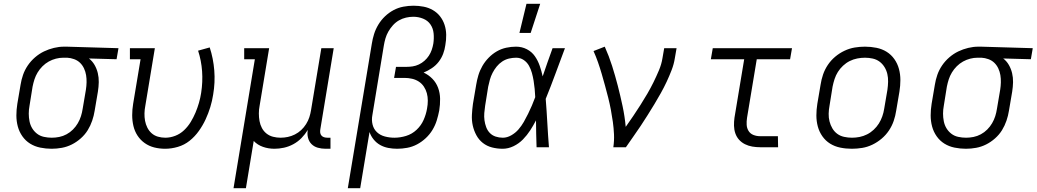

<svg xmlns="http://www.w3.org/2000/svg" viewBox="-20 -773 5442 1008"><path d="M251 8Q221 8 191.5 2Q162 -4 138 -19Q114 -34 97.5 -57.5Q81 -81 73.5 -109Q66 -137 66 -167Q66 -197 71 -228L88 -328Q92 -354 101 -380Q110 -406 126 -429.5Q142 -453 164 -472Q186 -491 211 -503Q236 -515 263 -521.5Q290 -528 316 -528H331L602 -520L592 -462L447 -466Q465 -452 476.5 -432Q488 -412 493.5 -389Q499 -366 498.5 -341.5Q498 -317 494 -292L477 -192Q473 -166 464 -139.5Q455 -113 440.5 -89.5Q426 -66 404 -46.5Q382 -27 357 -14.5Q332 -2 305 3Q278 8 251 8ZM252 -50Q271 -50 291 -54Q311 -58 329.5 -68Q348 -78 363 -93Q378 -108 388.5 -126Q399 -144 405 -163Q411 -182 414 -202L431 -302Q434 -321 434.5 -340.5Q435 -360 432 -378.5Q429 -397 421 -414Q413 -431 400 -443.5Q387 -456 369 -462.5Q351 -469 333 -470H312Q293 -470 273.5 -465Q254 -460 236 -450Q218 -440 203 -425Q188 -410 177.5 -392.5Q167 -375 161 -356.5Q155 -338 151 -318L135 -218Q131 -197 131 -176.5Q131 -156 135 -136Q139 -116 149 -99.5Q159 -83 174.5 -71Q190 -59 210.5 -54.5Q231 -50 252 -50Z M847 8Q817 8 789.5 1Q762 -6 739.5 -22Q717 -38 702 -61Q687 -84 680.5 -111.5Q674 -139 674 -168.5Q674 -198 679 -228L718 -462H662V-520H793L743 -218Q739 -198 738.5 -178Q738 -158 741.5 -139Q745 -120 753.5 -103Q762 -86 776 -73.5Q790 -61 809 -55.5Q828 -50 848 -50Q874 -50 900 -60Q926 -70 946.5 -89.5Q967 -109 981.5 -133Q996 -157 1006.5 -182Q1017 -207 1024.5 -233Q1032 -259 1036 -285Q1045 -343 1041 -399Q1037 -455 1020 -507L1081 -524Q1100 -466 1105 -403Q1110 -340 1099 -276Q1094 -243 1084 -210.5Q1074 -178 1059.5 -146.5Q1045 -115 1024 -85.5Q1003 -56 975.5 -34Q948 -12 914 -2Q880 8 847 8Z M1206 215 1318 -462H1262V-520H1393L1343 -218Q1339 -198 1339 -177.5Q1339 -157 1342.5 -137.5Q1346 -118 1355 -101Q1364 -84 1379 -72Q1394 -60 1413.5 -55Q1433 -50 1453 -50Q1472 -50 1491 -54Q1510 -58 1528 -67Q1546 -76 1561 -90Q1576 -104 1587 -121.5Q1598 -139 1604 -157.5Q1610 -176 1613 -195L1667 -520H1732L1662 -96Q1660 -86 1661 -77Q1662 -68 1667.5 -61.5Q1673 -55 1681.5 -52.5Q1690 -50 1699 -50H1715V8H1689Q1668 8 1648.5 2.5Q1629 -3 1615.5 -16.5Q1602 -30 1597 -50Q1592 -70 1596 -91Q1582 -68 1563 -48.5Q1544 -29 1520 -16Q1496 -3 1470.5 2.5Q1445 8 1421 8Q1389 8 1360.5 -2Q1332 -12 1312 -33L1271 215Z M1806 215 1932 -543Q1936 -569 1944 -594.5Q1952 -620 1966.5 -644Q1981 -668 2001.5 -687.5Q2022 -707 2046.5 -720Q2071 -733 2098 -738Q2125 -743 2151 -743Q2178 -743 2204 -738Q2230 -733 2252.5 -720Q2275 -707 2290.5 -687Q2306 -667 2314 -642.5Q2322 -618 2322.5 -590.5Q2323 -563 2318 -536Q2315 -513 2306.5 -490.5Q2298 -468 2283 -448.5Q2268 -429 2247 -415Q2226 -401 2204 -392Q2230 -380 2250 -359.5Q2270 -339 2280 -312Q2290 -285 2290.5 -254.5Q2291 -224 2286 -193Q2281 -167 2273 -141Q2265 -115 2250.5 -91Q2236 -67 2215 -47.5Q2194 -28 2169.5 -15Q2145 -2 2118 3Q2091 8 2065 8Q2041 8 2018 3.5Q1995 -1 1975.5 -12Q1956 -23 1941.5 -41Q1927 -59 1920 -80L1871 215ZM2051 -50Q2081 -50 2112 -59.5Q2143 -69 2167 -91.5Q2191 -114 2204 -143.5Q2217 -173 2222 -203Q2226 -224 2226 -244.5Q2226 -265 2221 -283.5Q2216 -302 2205.5 -318Q2195 -334 2179 -344.5Q2163 -355 2143.5 -359.5Q2124 -364 2104 -364H2049L2059 -422H2114Q2130 -422 2146.5 -424.5Q2163 -427 2179 -434.5Q2195 -442 2208.5 -454Q2222 -466 2231.5 -480.5Q2241 -495 2246.5 -511Q2252 -527 2255 -544Q2259 -571 2256.5 -597.5Q2254 -624 2240 -644.5Q2226 -665 2201.5 -675Q2177 -685 2150 -685Q2131 -685 2111.5 -680.5Q2092 -676 2074.5 -666Q2057 -656 2043 -640.5Q2029 -625 2019 -607.5Q2009 -590 2003.5 -571Q1998 -552 1995 -533L1935 -169Q1930 -143 1936 -119Q1942 -95 1959 -79Q1976 -63 2000.5 -56.5Q2025 -50 2051 -50Z M2619 8Q2590 8 2563 1Q2536 -6 2515 -22.5Q2494 -39 2481 -63Q2468 -87 2462 -114Q2456 -141 2457.5 -170Q2459 -199 2463 -228L2480 -328Q2484 -353 2491.5 -378Q2499 -403 2512.5 -426.5Q2526 -450 2545.5 -470Q2565 -490 2588.5 -503.5Q2612 -517 2638 -522.5Q2664 -528 2689 -528Q2720 -528 2746 -514.5Q2772 -501 2788 -478Q2804 -455 2813.5 -427.5Q2823 -400 2829 -372Q2841 -409 2854.5 -446Q2868 -483 2881 -520H2946Q2921 -454 2896.5 -387Q2872 -320 2845 -254Q2850 -191 2853.5 -127Q2857 -63 2862 0H2797Q2796 -35 2795 -70Q2794 -105 2794 -141Q2780 -114 2763.5 -88.5Q2747 -63 2725.5 -41Q2704 -19 2676 -5.5Q2648 8 2619 8ZM2620 -50Q2642 -50 2664 -62.5Q2686 -75 2702 -93.5Q2718 -112 2730 -133Q2742 -154 2752.5 -175.5Q2763 -197 2772.5 -219Q2782 -241 2790 -263Q2789 -285 2787 -306.5Q2785 -328 2781.5 -349Q2778 -370 2772.5 -390Q2767 -410 2757 -428Q2747 -446 2729.5 -458Q2712 -470 2690 -470Q2671 -470 2652 -465.5Q2633 -461 2616.5 -450Q2600 -439 2587.5 -423.5Q2575 -408 2566 -390.5Q2557 -373 2552 -355Q2547 -337 2543 -318L2527 -218Q2524 -199 2522.5 -179.5Q2521 -160 2523.5 -141.5Q2526 -123 2532.5 -105.5Q2539 -88 2551.5 -75Q2564 -62 2582 -56Q2600 -50 2620 -50ZM2707 -600 2744 -753H2816L2766 -600Z M3200 0Q3205 -34 3203.5 -67.5Q3202 -101 3197.5 -133Q3193 -165 3187 -197Q3181 -229 3173 -260.5Q3165 -292 3156.5 -323Q3148 -354 3139 -385Q3130 -416 3119.5 -446Q3109 -476 3096 -505L3155 -528Q3177 -479 3193.5 -427Q3210 -375 3223.5 -322.5Q3237 -270 3248.5 -216Q3260 -162 3265 -107Q3285 -135 3304.5 -164Q3324 -193 3342.5 -222Q3361 -251 3378.5 -281Q3396 -311 3411 -341.5Q3426 -372 3439.5 -404Q3453 -436 3458 -468L3467 -520H3532L3523 -468Q3518 -436 3506 -405Q3494 -374 3480 -344Q3466 -314 3449.5 -284.5Q3433 -255 3415.5 -226Q3398 -197 3380 -168.5Q3362 -140 3343.5 -112Q3325 -84 3305 -56Q3285 -28 3266 0Z M3971 0Q3950 0 3929.5 -3.5Q3909 -7 3891 -16Q3873 -25 3860 -39.5Q3847 -54 3840.5 -73Q3834 -92 3833.5 -113Q3833 -134 3836 -155L3887 -462H3712L3722 -520H4138L4128 -462H3953L3902 -155Q3899 -136 3900 -118Q3901 -100 3910 -85.5Q3919 -71 3935.5 -64.5Q3952 -58 3970 -58H4064L4065 0Z M4452 8Q4421 8 4391.5 2Q4362 -4 4338 -19Q4314 -34 4297.5 -57.5Q4281 -81 4273.5 -109Q4266 -137 4266 -167Q4266 -197 4271 -228L4288 -328Q4292 -355 4301 -381.5Q4310 -408 4326 -432Q4342 -456 4364.5 -475Q4387 -494 4413.5 -506.5Q4440 -519 4467 -523.5Q4494 -528 4521 -528Q4552 -528 4581.5 -522Q4611 -516 4635 -501Q4659 -486 4675.5 -462.5Q4692 -439 4699.5 -411Q4707 -383 4707 -353Q4707 -323 4702 -292L4685 -192Q4681 -165 4672 -138.5Q4663 -112 4647 -88Q4631 -64 4608.5 -45Q4586 -26 4560 -13.5Q4534 -1 4506.5 3.5Q4479 8 4452 8ZM4453 -50Q4473 -50 4493 -54Q4513 -58 4532 -67.5Q4551 -77 4567 -92Q4583 -107 4594 -124.5Q4605 -142 4612 -162Q4619 -182 4622 -202L4639 -302Q4642 -323 4642.5 -344Q4643 -365 4638.5 -384.5Q4634 -404 4623.5 -421Q4613 -438 4597.5 -449.5Q4582 -461 4562 -465.5Q4542 -470 4521 -470Q4501 -470 4480.5 -466Q4460 -462 4441 -452.5Q4422 -443 4406 -428Q4390 -413 4379 -395.5Q4368 -378 4361.5 -358Q4355 -338 4351 -318L4335 -218Q4331 -197 4330.5 -176Q4330 -155 4335 -135.5Q4340 -116 4350 -99Q4360 -82 4375.5 -70.5Q4391 -59 4411.5 -54.5Q4432 -50 4453 -50Z M5051 8Q5021 8 4991.5 2Q4962 -4 4938 -19Q4914 -34 4897.5 -57.5Q4881 -81 4873.5 -109Q4866 -137 4866 -167Q4866 -197 4871 -228L4888 -328Q4892 -354 4901 -380Q4910 -406 4926 -429.5Q4942 -453 4964 -472Q4986 -491 5011 -503Q5036 -515 5063 -521.5Q5090 -528 5116 -528H5131L5402 -520L5392 -462L5247 -466Q5265 -452 5276.5 -432Q5288 -412 5293.5 -389Q5299 -366 5298.5 -341.5Q5298 -317 5294 -292L5277 -192Q5273 -166 5264 -139.5Q5255 -113 5240.5 -89.5Q5226 -66 5204 -46.5Q5182 -27 5157 -14.5Q5132 -2 5105 3Q5078 8 5051 8ZM5052 -50Q5071 -50 5091 -54Q5111 -58 5129.5 -68Q5148 -78 5163 -93Q5178 -108 5188.5 -126Q5199 -144 5205 -163Q5211 -182 5214 -202L5231 -302Q5234 -321 5234.5 -340.5Q5235 -360 5232 -378.5Q5229 -397 5221 -414Q5213 -431 5200 -443.5Q5187 -456 5169 -462.5Q5151 -469 5133 -470H5112Q5093 -470 5073.5 -465Q5054 -460 5036 -450Q5018 -440 5003 -425Q4988 -410 4977.5 -392.5Q4967 -375 4961 -356.5Q4955 -338 4951 -318L4935 -218Q4931 -197 4931 -176.5Q4931 -156 4935 -136Q4939 -116 4949 -99.5Q4959 -83 4974.5 -71Q4990 -59 5010.5 -54.5Q5031 -50 5052 -50Z"/></svg>

Font: Iosevka Etoile Light
Style: Italic
Weight: 300
Italic angle: -9°
Designer: Belleve Invis
Foundry: Belleve Invis
Version: Version 22.1.2; ttfautohint (v1.8.4)